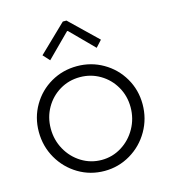

<svg xmlns="http://www.w3.org/2000/svg" viewBox="-112 -841 830 939"><g transform="rotate(-15 302.5 -371.5)"><path d="M40 -259.8Q40 -332.5 75.2 -392.8Q110.4 -453.1 170.4 -487.8Q230.5 -522.5 302.7 -522.5Q374 -522.5 434.3 -487.8Q494.6 -453.1 530 -392.8Q565.4 -332.5 565.4 -259.8Q565.4 -187 530 -125.5Q494.6 -64 434.1 -28.1Q373.5 7.8 302.7 7.8Q230.5 7.8 170.4 -28.1Q110.4 -64 75.2 -125.2Q40 -186.5 40 -259.8ZM504.9 -260.7Q504.9 -317.9 477.8 -365Q450.7 -412.1 404.3 -439.5Q357.9 -466.8 302.7 -466.8Q246.6 -466.8 200.4 -439.2Q154.3 -411.6 127.4 -364.3Q100.6 -316.9 100.6 -259.8Q100.6 -202.6 127.4 -154.1Q154.3 -105.5 200.7 -76.7Q247.1 -47.9 302.7 -47.9Q357.4 -47.9 403.8 -76.7Q450.2 -105.5 477.5 -154.3Q504.9 -203.1 504.9 -260.7ZM154.3 -617.2 293 -751H311.5L450.2 -617.2L419.9 -584L304.7 -700.2H300.8L184.6 -584Z"/></g></svg>

Font: Reddit Sans Chocolate Light
Style: Regular
Weight: 300
Designer: Stephen Hutchings
Foundry: Reddit
Version: Version 1.013